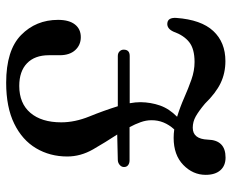

<svg xmlns="http://www.w3.org/2000/svg" viewBox="-86 -672 769 638"><g transform="rotate(-90 299.0 -352.5)"><path d="M37.5 -54Q37.5 -96.5 70.5 -128.5Q103.5 -160.5 160.5 -160.5Q174 -160.5 188.5 -158.5Q219.5 -192.5 219 -234.5Q219 -252 212.5 -270.2Q206 -288.5 196 -307H85.5Q76 -307 69.8 -311.8Q63.5 -316.5 63.5 -325.5Q63.5 -333.5 70.2 -339.5Q77 -345.5 86 -346L171.5 -348Q146 -387 122.2 -428.2Q98.5 -469.5 98.5 -514Q98.5 -571.5 125.8 -617.5Q153 -663.5 207.5 -690.2Q262 -717 343.5 -717Q451.5 -717 502 -667.5Q552.5 -618 552.5 -544.5Q552.5 -508 537.2 -488.5Q522 -469 495 -469Q469 -469 452 -487.5Q435 -506 435 -539V-575Q435 -622 408.2 -647.8Q381.5 -673.5 333 -673.5Q275 -673.5 243.5 -636.5Q212 -599.5 212 -534Q212 -488.5 231.5 -440.5Q251 -392.5 265.5 -346H432.5Q442 -346 447.8 -340.2Q453.5 -334.5 453.5 -326.5Q453.5 -306.5 432.5 -306.5H275.5Q279 -287 279 -270.5Q278.5 -236 267.8 -205.5Q257 -175 230.5 -149Q263 -139 293.5 -125.5Q324 -112 353.8 -101.5Q383.5 -91 412.5 -91Q456 -91 478.5 -108.8Q501 -126.5 513.5 -161.5Q523.5 -183 541 -181.5Q560.5 -180 559 -152Q553 -69 515.5 -28.8Q478 11.5 415.5 11.5Q375.5 11.5 342.2 -4.5Q309 -20.5 274 -56.5Q249.5 -77 231.8 -87Q214 -97 194 -97Q156.5 -97 154.5 -47Q153 12 95 12Q68 12 52.8 -5.2Q37.5 -22.5 37.5 -54Z"/></g></svg>

Font: Fraunces 72pt SuperSoft
Style: Regular
Weight: 400
Version: Version 1.000;[b76b70a41]